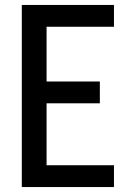

<svg xmlns="http://www.w3.org/2000/svg" viewBox="-20 -755 540 775"><path d="M68 0V-735H440V-647H168V-426H383V-338H168V-88H440V0Z"/></svg>

Font: Iosevka Term Curly Semibold
Style: Regular
Weight: 600
Designer: Belleve Invis
Foundry: Belleve Invis
Version: Version 32.3.0